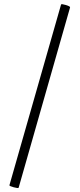

<svg xmlns="http://www.w3.org/2000/svg" viewBox="-20 -752 388 937"><path d="M26 152 278 -730Q280 -734 301.5 -727.5Q323 -721 322 -716L71 164Q69 168 47 162Q25 156 26 152Z"/></svg>

Font: Cormorant Garamond SemiBold
Style: Regular
Weight: 600
Designer: Christian Thalmann (Catharsis Fonts)
Version: Version 3.000